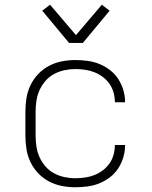

<svg xmlns="http://www.w3.org/2000/svg" viewBox="-20 -781 640 809"><path d="M297 8Q269 8 240.5 2.5Q212 -3 186.5 -16.5Q161 -30 141 -51Q121 -72 108.5 -98Q96 -124 91.5 -152.5Q87 -181 87 -210V-310Q87 -339 91.5 -367.5Q96 -396 108.5 -422Q121 -448 141 -469Q161 -490 186.5 -503.5Q212 -517 240.5 -522.5Q269 -528 297 -528Q323 -528 349 -524.5Q375 -521 398.5 -511.5Q422 -502 443 -486Q464 -470 478 -448.5Q492 -427 499.5 -402Q507 -377 507 -351V-350H464V-351Q464 -371 458.5 -391Q453 -411 441.5 -427.5Q430 -444 413.5 -456.5Q397 -469 378 -476.5Q359 -484 338.5 -487Q318 -490 297 -490Q274 -490 251 -485Q228 -480 207.5 -469Q187 -458 171.5 -440Q156 -422 146.5 -401Q137 -380 133.5 -356.5Q130 -333 130 -310V-210Q130 -187 133.5 -163.5Q137 -140 146.5 -119Q156 -98 171.5 -80Q187 -62 207.5 -51Q228 -40 251 -35Q274 -30 297 -30Q318 -30 338.5 -33Q359 -36 378 -43.5Q397 -51 413.5 -63.5Q430 -76 441.5 -92.5Q453 -109 458.5 -129Q464 -149 464 -169V-170H507V-169Q507 -143 499.5 -118Q492 -93 478 -71.5Q464 -50 443 -34Q422 -18 398.5 -8.5Q375 1 349 4.5Q323 8 297 8ZM271 -600 158 -736 191 -761 300 -633 409 -761 442 -736 329 -600Z"/></svg>

Font: Iosevka Aile Extralight
Style: Regular
Weight: 200
Designer: Belleve Invis
Foundry: Belleve Invis
Version: Version 31.1.0; ttfautohint (v1.8.4)